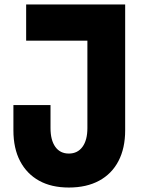

<svg xmlns="http://www.w3.org/2000/svg" viewBox="-20 -820 640 859"><path d="M288 19Q210 19 155 -11.5Q100 -42 70 -99Q40 -156 40 -237V-350H206V-247Q206 -193 227.5 -163Q249 -133 288 -133Q327 -133 349 -163Q371 -193 371 -247V-638H97V-800H540V-237Q540 -157 510 -99.5Q480 -42 423.5 -11.5Q367 19 288 19Z"/></svg>

Font: Martian Mono Condensed
Style: Bold
Weight: 700
Width: 3
Designer: Roman Shamin
Foundry: Evil Martians
Version: Version 1.000